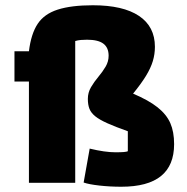

<svg xmlns="http://www.w3.org/2000/svg" viewBox="-20 -695 712 730"><path d="M441 15Q398 15 358 10.5Q318 6 298 -1L321 -130Q350 -123 374.5 -119.5Q399 -116 419 -116Q440 -116 451 -117Q462 -118 466 -120V-196Q418 -213 388 -226.5Q358 -240 342 -253Q326 -266 320 -281.5Q314 -297 314 -319Q314 -343 326 -363.5Q338 -384 354 -403Q370 -422 381.5 -441.5Q393 -461 393 -483Q393 -514 373 -529Q353 -544 311 -544Q298 -544 287 -543Q276 -542 266 -539V0H90V-385H35V-500H90Q98 -566 123 -604Q148 -642 199.5 -658.5Q251 -675 333 -675Q448 -675 508.5 -634.5Q569 -594 569 -517Q569 -489 561 -462.5Q553 -436 535 -406.5Q517 -377 486 -339Q545 -314 579 -287Q613 -260 627.5 -227Q642 -194 642 -147Q642 -66 592 -25.5Q542 15 441 15Z"/></svg>

Font: Changa ExtraLight
Style: Bold
Weight: 700
Version: Version 3.002; ttfautohint (v1.8.2)